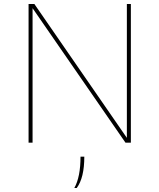

<svg xmlns="http://www.w3.org/2000/svg" viewBox="-20 -714 798 961"><path d="M123 0V-694H152L615 -24V-694H635V0H608L143 -673V0ZM352 227Q383 172 383 70H402Q402 176 364 227Z"/></svg>

Font: Cantarell Thin
Style: Regular
Weight: 100
Designer: Dave Crossland, Nikolaus Waxweiler, Florian Fecher, Jacques Le Bailly, Eben Sorkin, Alexei Vanyashin, Alexios Zavras, Em
Version: Version 0.303